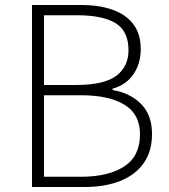

<svg xmlns="http://www.w3.org/2000/svg" viewBox="-20 -748 677 768"><path d="M108 0V-728H304Q377 -728 430.5 -709Q484 -690 513.5 -651Q543 -612 543 -551Q543 -513 530 -481Q517 -449 492.5 -426.5Q468 -404 430 -393V-388Q501 -376 544.5 -332Q588 -288 588 -212Q588 -142 554.5 -95Q521 -48 460.5 -24Q400 0 317 0ZM156 -408H283Q397 -408 445.5 -445Q494 -482 494 -547Q494 -624 442 -655.5Q390 -687 289 -687H156ZM156 -41H304Q413 -41 476.5 -82Q540 -123 540 -211Q540 -291 478 -329Q416 -367 304 -367H156Z"/></svg>

Font: Noto Sans KR Thin ExtraLight
Style: Regular
Weight: 250
Version: Version 2.004-H2;hotconv 1.0.118;makeotfexe 2.5.65603